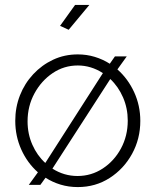

<svg xmlns="http://www.w3.org/2000/svg" viewBox="-20 -750 632 780"><path d="M97 1 134 -50Q91 -88 66.5 -142.5Q42 -197 42 -259Q42 -314 61 -362.5Q80 -411 115 -448.5Q150 -486 196 -507.5Q242 -529 296 -529Q332 -529 365 -519Q398 -509 426 -491L447 -521H495L457 -468Q500 -430 525 -375.5Q550 -321 550 -259Q550 -186 516.5 -125Q483 -64 425.5 -27Q368 10 296 10Q259 10 226 0Q193 -10 165 -28L144 1ZM92 -257Q92 -206 111.5 -162Q131 -118 164 -88L398 -453Q350 -484 296 -484Q240 -484 194 -453Q148 -422 120 -370.5Q92 -319 92 -257ZM295 -35Q351 -35 397.5 -65.5Q444 -96 471.5 -147Q499 -198 499 -260Q499 -310 480 -354Q461 -398 428 -429L193 -65Q240 -35 295 -35ZM259 -629 224 -645 285 -730H343Z"/></svg>

Font: Raleway Light
Style: Regular
Weight: 300
Designer: Matt McInerney, Pablo Impallari, Rodrigo Fuenzalida
Foundry: Matt McInerney, Pablo Impallari, Rodrigo Fuenzalida
Version: Version 4.026